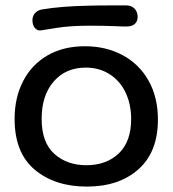

<svg xmlns="http://www.w3.org/2000/svg" viewBox="-20 -688 638 710"><path d="M34 -248Q34 -327 65.5 -388Q97 -449 155.5 -483Q214 -517 294 -517Q372 -517 433.5 -484Q495 -451 529.5 -389.5Q564 -328 564 -246Q564 -126 492 -62Q420 2 301 2Q183 2 108.5 -60.5Q34 -123 34 -248ZM465 -248Q465 -302 444.5 -345.5Q424 -389 385.5 -413.5Q347 -438 297 -438Q223 -438 178.5 -386.5Q134 -335 134 -249Q134 -161 181 -119Q228 -77 299 -77Q373 -77 419 -120.5Q465 -164 465 -248ZM100 -613Q100 -629 109.5 -639.5Q119 -650 135 -653Q205 -665 308 -667Q339 -668 394 -668H448Q466 -668 477.5 -656Q489 -644 489 -626Q489 -609 478.5 -599.5Q468 -590 449 -590Q428 -590 413 -591Q363 -593 312 -593Q240 -593 190.5 -585Q141 -577 134 -576Q119 -573 109.5 -584Q100 -595 100 -613Z"/></svg>

Font: Mali Medium
Style: Regular
Weight: 500
Version: Version 1.000; ttfautohint (v1.6)